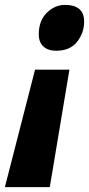

<svg xmlns="http://www.w3.org/2000/svg" viewBox="-78 -583 363 783"><path d="M150.9 -376Q118.2 -376 99.1 -393.3Q80.1 -410.6 80.1 -442.9Q80.1 -498 112.5 -530.5Q145 -563 187 -563Q265.1 -563 265.1 -495.1Q265.1 -448.7 236.3 -412.4Q207.5 -376 150.9 -376ZM-58.1 180.2 64.9 -298.8H205.1L125 180.2Z"/></svg>

Font: Open Sans Condensed ExtraBold
Style: Italic
Weight: 800
Width: 3
Italic angle: -12°
Designer: Monotype Design Team
Foundry: Monotype Imaging Inc.
Version: Version 3.003; ttfautohint (v1.8.4)